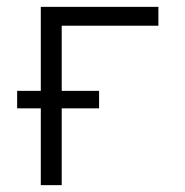

<svg xmlns="http://www.w3.org/2000/svg" viewBox="-20 -540 540 560"><path d="M99 0V-224H30V-275H99V-520H442V-465H160V-275H269V-224H160V0Z"/></svg>

Font: Iosevka Term Curly Light
Style: Regular
Weight: 300
Designer: Belleve Invis
Foundry: Belleve Invis
Version: Version 32.3.0